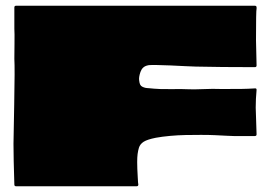

<svg xmlns="http://www.w3.org/2000/svg" viewBox="-20 -649 944 669"><path d="M874 -623Q874 -619 874 -619Q872 -612 872 -509L874 -421Q874 -415 868 -415Q747 -415 662 -417Q653 -417 625 -418.5Q597 -420 573.5 -421Q550 -422 524.5 -422.5Q499 -423 494 -421Q476 -417 469.5 -398.5Q463 -380 465 -368Q466 -359 468.5 -354Q471 -349 476.5 -346.5Q482 -344 486.5 -343Q491 -342 501 -341.5Q511 -341 517 -340Q535 -338 577 -338.5Q619 -339 636 -338Q652 -337 688.5 -338.5Q725 -340 745 -339Q825 -338 868 -341Q874 -342 874 -336Q871 -304 871 -274L874 -181Q874 -175 868 -175Q838 -175 794 -175Q789 -175 769.5 -176Q750 -177 729.5 -178Q709 -179 680.5 -179Q652 -179 626 -178.5Q600 -178 572.5 -175.5Q545 -173 523 -169Q493 -163 480.5 -155Q468 -147 464 -134Q461 -124 459.5 -112.5Q458 -101 458 -84.5Q458 -68 458.5 -60Q459 -52 460 -30.5Q461 -9 462 -6Q462 0 456 0H36Q30 0 30 -6Q27 -98 27 -148Q27 -157 29.5 -285Q32 -413 30 -444Q30 -458 30.5 -496Q31 -534 30 -549V-623Q30 -629 36 -629H868Q874 -629 874 -623Z"/></svg>

Font: Cubao Free Wide
Style: Wide
Weight: 400
Designer: Aaron Amar
Version: Version 001.001